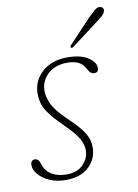

<svg xmlns="http://www.w3.org/2000/svg" viewBox="-73 -643 504 701"><g transform="rotate(-10 179.5 -292.5)"><path d="M120.5 -12Q161 -12 183 -35Q205 -58 205 -87Q205 -108.5 192.2 -131.2Q179.5 -154 140.5 -192Q110.5 -221.5 94.8 -242.5Q79 -263.5 73.2 -281.8Q67.5 -300 67.5 -321.5Q68 -368.5 103.2 -400.5Q138.5 -432.5 197 -432.5Q247 -432.5 273.8 -414.5Q300.5 -396.5 300.5 -376Q300.5 -358.5 284.5 -358.5Q277.5 -358.5 271.8 -363.2Q266 -368 259 -381Q242.5 -413.5 193.5 -413.5Q148.5 -413.5 121.2 -388.2Q94 -363 94 -326.5Q94 -303.5 106 -277.2Q118 -251 158 -212.5Q189.5 -183 205.2 -162.5Q221 -142 226.2 -126Q231.5 -110 231.5 -93Q231.5 -51.5 201.2 -22Q171 7.5 114.5 7.5Q81.5 7.5 55.5 -4Q29.5 -15.5 14.8 -32.8Q0 -50 0 -67Q0 -86.5 16 -86.5Q21.5 -86.5 26.5 -82.5Q31.5 -78.5 35 -67Q44 -38 67 -25Q90 -12 120.5 -12ZM302 -563Q318 -578.5 327.8 -586.8Q337.5 -595 348 -592.5Q355 -591.5 357.8 -585.5Q360.5 -579.5 357 -572Q353.5 -564 344.5 -556.8Q335.5 -549.5 324.5 -541L226 -466.5Q220 -461.5 216.5 -465.5Q214.5 -468 216.2 -471.2Q218 -474.5 220.5 -476.5Z"/></g></svg>

Font: Fraunces 144pt S100 Thin
Style: Italic
Weight: 100
Italic angle: -16°
Version: Version 1.000; ttfautohint (v1.8.3)